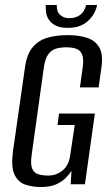

<svg xmlns="http://www.w3.org/2000/svg" viewBox="-20 -740 442 771"><path d="M144 11Q109 11 80.5 1Q52 -9 38 -39.5Q24 -70 32 -132L80 -467Q87 -521 110.5 -549.5Q134 -578 170.5 -588.5Q207 -599 252 -599Q297 -599 330 -588Q363 -577 379 -549Q395 -521 387 -467L376 -389H301L312 -469Q317 -504 309.5 -521.5Q302 -539 285.5 -544.5Q269 -550 246 -550Q223 -550 204.5 -544.5Q186 -539 173.5 -521.5Q161 -504 156 -469L107 -117Q102 -81 109 -63.5Q116 -46 133 -40.5Q150 -35 173 -35Q207 -35 232 -56Q257 -77 262 -117L280 -238H211L217 -284H361L321 0H264L267 -54Q263 -48 259 -42.5Q255 -37 251 -33Q235 -14 209.5 -1.5Q184 11 144 11ZM252 -628Q222 -628 203.5 -637.5Q185 -647 176 -661Q167 -675 165 -691Q163 -707 164 -720H208Q207 -693 221.5 -680Q236 -667 259 -667Q283 -667 301 -679.5Q319 -692 326 -720H370Q366 -698 352 -677Q338 -656 314 -642Q290 -628 252 -628Z"/></svg>

Font: Alumni Sans Medium
Style: Italic
Weight: 500
Italic angle: -8°
Designer: Robert E. Leuschke
Foundry: Robert E. Leuschke
Version: Version 1.016